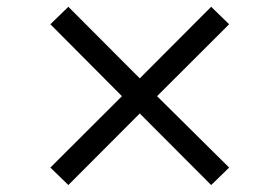

<svg xmlns="http://www.w3.org/2000/svg" viewBox="-20 -576 824 566"><path d="M655.5 -504.5 443 -292.5 655.5 -82 602.5 -30.5 392 -241.5 181.5 -30.5 128.5 -82 339.5 -292.5 128.5 -504.5 181.5 -556 392 -345 602.5 -556Z"/></svg>

Font: MM Phetkon
Style: Regular
Weight: 400
Designer: Khon Soe Zaw Thu
Version: Version 1.00 July 15, 2016, initial release